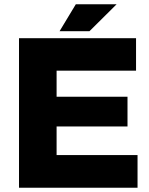

<svg xmlns="http://www.w3.org/2000/svg" viewBox="-20 -879 696 899"><path d="M69 0V-700H617V-548H245V-426H577V-287H245V-153H624V0ZM259 -733 335 -859H526L399 -733Z"/></svg>

Font: REM
Style: Bold
Weight: 700
Designer: Octavio Pardo
Foundry: Ashler Design
Version: Version 1.005;gftools[0.9.28]